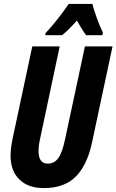

<svg xmlns="http://www.w3.org/2000/svg" viewBox="-20 -951 595 981"><path d="M34 -155Q34 -191 44 -241L145 -714H285L184 -238Q177 -207 177 -179Q177 -115 224 -115Q258 -115 278.5 -144Q299 -173 313 -242L414 -714H555L450 -222Q425 -106 366.5 -48Q308 10 204 10Q124 10 79 -34Q34 -78 34 -155ZM213 -782Q276 -850 331 -931H452Q459 -902 475 -858Q491 -814 506 -784L503 -771H420Q397 -802 373 -846Q332 -799 297 -771H211Z"/></svg>

Font: Noto Sans Display Ex Bold Cond
Style: Italic
Weight: 800
Width: 3
Italic angle: -12°
Designer: Monotype Design team
Foundry: Monotype Imaging Inc.
Version: Version 1.000